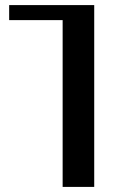

<svg xmlns="http://www.w3.org/2000/svg" viewBox="-20 -734 481 754"><path d="M226 0H350V-714H16V-655H226Z"/></svg>

Font: Noto Serif Georgian SemiCondensed Semi
Style: Regular
Weight: 600
Width: 4
Designer: Monotype Design Team
Foundry: Monotype Imaging Inc.
Version: Version 1.901